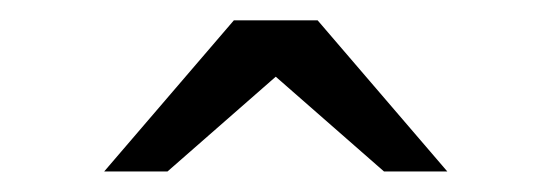

<svg xmlns="http://www.w3.org/2000/svg" viewBox="-20 -788 540 188"><path d="M209 -768.1H291L418 -620.1H356L250 -712.9L144 -620.1H82Z"/></svg>

Font: BIZ UDMincho
Style: Regular
Weight: 400
Monospace: yes
Designer: TypeBank Co., Ltd.
Foundry: Morisawa Inc.
Version: Version 1.06